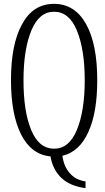

<svg xmlns="http://www.w3.org/2000/svg" viewBox="-20 -802 547 997"><path d="M343 98C322 75 309 44 304 7C363 -7 408 -48 439 -117C470 -185 485 -275 485 -385C485 -510 466 -607 427 -677C388 -747 332 -782 261 -782C188 -782 133 -747 95 -677C56 -607 37 -510 37 -385C37 -267 55 -172 90 -103C125 -34 176 4 242 10C250 57 270 95 300 123C330 151 372 168 424 175C424 175 424 140 424 140C391 135 364 122 343 98ZM142 -127C115 -192 102 -278 102 -385C102 -493 116 -579 143 -644C170 -709 209 -741 261 -741C313 -741 352 -709 379 -644C406 -579 420 -493 420 -385C420 -278 406 -192 379 -127C352 -62 313 -30 261 -30C208 -30 169 -62 142 -127Z"/></svg>

Font: BUSH 25 TRIRONG
Style: Regular
Weight: 400
Designer: Katatrad Team
Foundry: CadsonDemak